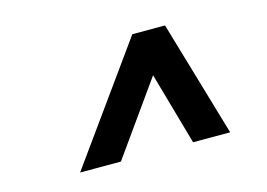

<svg xmlns="http://www.w3.org/2000/svg" viewBox="-58 -801 766 550"><g transform="rotate(-15 325.0 -526.0)"><path d="M120 -354 367 -698H464L565 -354H455L394 -569L241 -354Z"/></g></svg>

Font: Azeret Mono Thin Medium
Style: Italic
Weight: 500
Italic angle: -12°
Version: Version 1.002